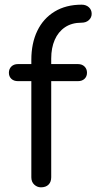

<svg xmlns="http://www.w3.org/2000/svg" viewBox="-20 -801 412 821"><path d="M155 0Q139 0 126.5 -11.5Q114 -23 114 -43V-545Q114 -616 139.5 -669Q165 -722 213.5 -751.5Q262 -781 329 -781Q348 -781 360 -770Q372 -759 372 -742Q372 -726 360 -715Q348 -704 329 -704Q287 -704 258 -684.5Q229 -665 214 -630.5Q199 -596 199 -551V-43Q199 -23 187.5 -11.5Q176 0 155 0ZM57 -454Q39 -454 28.5 -464Q18 -474 18 -490Q18 -506 28.5 -516.5Q39 -527 57 -527H313Q331 -527 341.5 -516.5Q352 -506 352 -490Q352 -474 341.5 -464Q331 -454 313 -454Z"/></svg>

Font: Comfortaa Medium
Style: Regular
Weight: 500
Designer: Johan Aakerlund
Foundry: Johan Aakerlund
Version: Version 3.104; ttfautohint (v1.8.1.43-b0c9)